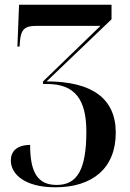

<svg xmlns="http://www.w3.org/2000/svg" viewBox="-20 -556 551 816"><path d="M215 240C373 240 472 159 472 8C472 -137 372 -210 178 -210L454 -474V-536H61L54 -358H63L65 -382C69 -431 86 -446 133 -446H407L163 -210V-199H181C300 -199 347 -131 347 3C347 167 307 230 221 230C141 230 108 178 108 60C51 60 26 88 26 126C26 184 85 240 215 240Z"/></svg>

Font: Noto Serif Display SemiCondensed SemiBold
Style: Regular
Weight: 600
Width: 4
Designer: Monotype Design Team
Foundry: Monotype Imaging Inc.
Version: Version 2.009